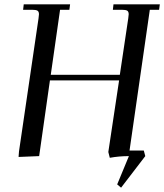

<svg xmlns="http://www.w3.org/2000/svg" viewBox="-20 -722 759 888"><path d="M65.9 3.9 67.9 -22 158.2 -637.2Q160.2 -650.9 160.2 -655.8Q160.2 -668.5 153.3 -672.6Q146.5 -676.8 127.9 -676.8H86.9L89.8 -702.1H304.2L300.8 -676.8H257.8L214.8 -376H534.2L573.2 -637.2Q575.2 -650.9 575.2 -655.8Q575.2 -668.5 568.4 -672.6Q561.5 -676.8 543 -676.8H502L504.9 -702.1H719.2L715.8 -676.8H672.9L579.1 -25.9H645L651.9 0L540 146L522 130.9L576.2 0Q530.8 0 487.8 7.8L481 -19L530.8 -350.1H210.9L161.1 0Z"/></svg>

Font: Dihjauti S
Style: Bold Italic
Weight: 700
Italic angle: -9°
Designer: T. Christopher White
Version: Version 3.0.0